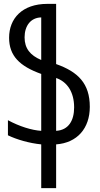

<svg xmlns="http://www.w3.org/2000/svg" viewBox="-20 -736 518 992"><path d="M270 -405V-716H225C94 -716 27 -640 27 -541C27 -448 81 -394 193 -354V-60C144 -63 80 -83 21 -115V-37C66 -15 132 4 193 10V236H270V10C379 2 444 -73 444 -184C444 -305 383 -365 270 -405ZM107 -543C107 -603 139 -645 193 -646V-426C136 -450 107 -486 107 -543ZM270 -60V-333C326 -314 363 -262 363 -181C363 -114 335 -64 270 -60Z"/></svg>

Font: Noto Sans Armenian ExtraCondensed
Style: Regular
Weight: 400
Width: 2
Designer: Monotype Design Team
Foundry: Monotype Imaging Inc.
Version: Version 2.008